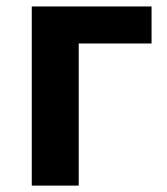

<svg xmlns="http://www.w3.org/2000/svg" viewBox="-20 -580 523 600"><path d="M79.3 0V-559.8H453.6V-444.1H226V0Z"/></svg>

Font: Noto Sans HK Thin
Style: Regular
Weight: 100
Designer: Ryoko NISHIZUKA 西塚涼子 (kana, bopomofo & ideographs); Paul D. Hunt (Latin, Greek & Cyrillic); Sandoll Communications 산돌커뮤니
Foundry: Adobe
Version: Version 2.004-H2;hotconv 1.0.118;makeotfexe 2.5.65603